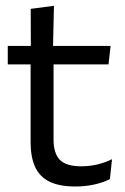

<svg xmlns="http://www.w3.org/2000/svg" viewBox="-20 -641 436 670"><path d="M243.4 9.8Q187 9.8 152.6 -7.2Q118.2 -24.2 102.5 -58.6Q86.8 -93 86.8 -144.6V-452.3H166.9V-153.9Q166.9 -105.9 188.9 -83.3Q210.9 -60.7 263.1 -60.7Q292.5 -60.7 319.8 -67.1Q347.1 -73.5 370.8 -85.5L363.6 -16.1Q339.8 -3.9 308.4 3Q276.9 9.8 243.4 9.8ZM358.7 -416.2H7.1V-480.8H365.9ZM164.9 -473.1H87.6L87.2 -610.1L168.3 -620.7Z"/></svg>

Font: Anek Devanagari Medium
Style: Regular
Weight: 500
Designer: Kailash Malviya (Devanagari) & Yesha Goshar (Latin)
Foundry: Ek Type
Version: Version 1.003